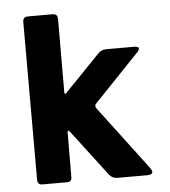

<svg xmlns="http://www.w3.org/2000/svg" viewBox="-49 -696 657 741"><g transform="rotate(-5 279.5 -325.5)"><path d="M318.7 -274.3 505 -27.3Q525.3 0.7 488.7 0H375Q354.7 -0.7 342.3 -18.3L209.7 -192.7Q200 -205 200 -188.3L199.3 -19.7Q200 0 181.7 0H86.3Q66.7 0.7 66.7 -20V-630Q66 -650.7 87 -650.7H182Q201.3 -650.7 201.3 -631L200.7 -347.3Q200.7 -334.3 209.7 -345L343.3 -483.3Q355.7 -498.3 377.7 -498.3H483.3Q513.3 -498.3 495.7 -477.3L318.7 -292Q311.7 -285 318.7 -274.3Z"/></g></svg>

Font: Vivano Light
Style: Regular
Weight: 300
Designer: Joe Prince, Josias Burgherr
Version: Version 2.064;September 19, 2022;FontCreator 14.0.0.2877 64-